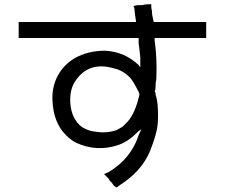

<svg xmlns="http://www.w3.org/2000/svg" viewBox="-20 -797 1040 888"><path d="M632.8 -773.4H640.6Q648.4 -777.3 664.1 -777.3H679.7V-761.7Q683.6 -746.1 683.6 -730.5Q687.5 -707 691.4 -695.3H933.6V-621.1H695.3V-609.4Q707 -527.3 703.1 -433.6Q699.2 -414.1 699.2 -394.5Q699.2 -378.9 695.3 -375Q695.3 -375 699.2 -367.2Q699.2 -355.5 703.1 -347.7Q710.9 -316.4 710.9 -265.6Q710.9 -214.8 703.1 -187.5Q695.3 -152.3 671.9 -93.8Q632.8 -3.9 535.2 58.6L519.5 70.3L507.8 62.5Q503.9 58.6 496.1 46.9L488.3 39.1L480.5 27.3L460.9 7.8L480.5 0Q566.4 -50.8 605.5 -132.8Q613.3 -148.4 621.1 -171.9Q632.8 -195.3 632.8 -199.2Q621.1 -191.4 609.4 -179.7Q570.3 -140.6 523.4 -125Q425.8 -93.8 332 -136.7Q308.6 -148.4 285.2 -171.9Q226.6 -230.5 222.7 -332Q218.8 -390.6 246.1 -445.3Q273.4 -496.1 324.2 -527.3Q386.7 -562.5 464.8 -562.5Q554.7 -558.6 621.1 -496.1Q628.9 -484.4 628.9 -488.3Q628.9 -488.3 628.9 -531.2Q625 -570.3 621.1 -597.7V-621.1H343.8H66.4V-695.3H339.8Q609.4 -695.3 609.4 -695.3Q609.4 -699.2 605.5 -722.7Q601.6 -750 601.6 -757.8L597.7 -769.5L617.2 -773.4Q625 -773.4 632.8 -773.4ZM328.1 -421.9Q304.7 -386.7 304.7 -335.9Q304.7 -261.7 347.7 -218.8Q378.9 -191.4 425.8 -187.5Q472.7 -179.7 519.5 -195.3Q527.3 -199.2 546.9 -210.9Q562.5 -226.6 570.3 -234.4Q605.5 -273.4 625 -359.4Q625 -367.2 609.4 -394.5Q597.7 -418 582 -437.5Q546.9 -472.7 507.8 -480.5Q390.6 -515.6 328.1 -421.9Z"/></svg>

Font: 和音 by 宁静之雨，公众号njzyshare
Style: Regular
Weight: 400
Designer: Steve Matteson
Foundry: Ascender Corporation
Version: Version 6.00;June 8, 2018;FontCreator 11.0.0.2388 32-bit